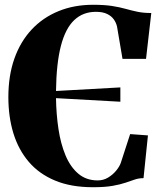

<svg xmlns="http://www.w3.org/2000/svg" viewBox="-20 -773 670 804"><path d="M369.5 11Q277.5 11 210.8 -16.8Q144 -44.5 100.8 -95Q57.5 -145.5 36.2 -214.5Q15 -283.5 15 -366.5Q15 -456 40.2 -527.5Q65.5 -599 112.5 -649.2Q159.5 -699.5 224.8 -726.2Q290 -753 370 -753Q417 -753 449 -748Q481 -743 505.8 -736Q530.5 -729 555.5 -723.8Q580.5 -718.5 613.5 -718.5L591.5 -526.5H493L470 -662Q466.5 -677.5 456.8 -691.5Q447 -705.5 428.8 -714.5Q410.5 -723.5 381.5 -723.5Q327.5 -723.5 290.8 -688.8Q254 -654 235 -580.8Q216 -507.5 214.5 -392L484 -407V-347L214.5 -362Q215.5 -294.5 224.8 -233Q234 -171.5 254.2 -122.8Q274.5 -74 307.8 -45.8Q341 -17.5 389 -17.5Q413 -17.5 432.8 -29.5Q452.5 -41.5 466.2 -58.2Q480 -75 485.5 -90L525 -211.5L599.5 -206L581 -27Q561.5 -27 544.5 -21.2Q527.5 -15.5 505.8 -8Q484 -0.5 451.8 5.2Q419.5 11 369.5 11Z"/></svg>

Font: Merriweather 144pt ExtraBold
Style: Regular
Weight: 800
Version: Version 2.100